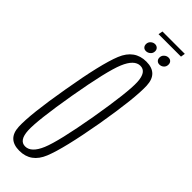

<svg xmlns="http://www.w3.org/2000/svg" viewBox="-253 -747 762 762"><g transform="rotate(45 128.0 -366.0)"><path d="M66.5 3Q131.5 3 158.2 -63Q185 -129 215 -299.5Q244 -470 241.2 -537Q238.5 -604 173 -604Q107.5 -604 80.2 -537.2Q53 -470.5 24 -299.5Q-5.5 -129.5 -2.5 -63.2Q0.5 3 66.5 3ZM70.5 -25.5Q37 -25.5 34.2 -79Q31.5 -132.5 60 -299.5Q89 -466.5 111.8 -521Q134.5 -575.5 168 -575.5Q202 -575.5 204.8 -521.2Q207.5 -467 179 -299.5Q150 -133.5 127.2 -79.5Q104.5 -25.5 70.5 -25.5ZM142 -632Q152 -632 160.2 -639Q168.5 -646 168.5 -657.5Q168.5 -666.5 162.8 -672Q157 -677.5 148.5 -677.5Q138.5 -677.5 130.5 -670.2Q122.5 -663 122.5 -652Q122.5 -643 127.8 -637.5Q133 -632 142 -632ZM217.5 -632Q228 -632 235.8 -639Q243.5 -646 243.5 -657.5Q243.5 -666.5 238.2 -672Q233 -677.5 224 -677.5Q214 -677.5 206 -670.2Q198 -663 198 -652Q198 -643 203.5 -637.5Q209 -632 217.5 -632ZM130 -715H256L259 -733.5H133.5Z"/></g></svg>

Font: Anybody ExtraCondensed ExtraLight
Style: Italic
Weight: 250
Width: 2
Italic angle: -10°
Version: Version 1.113;gftools[0.9.25]